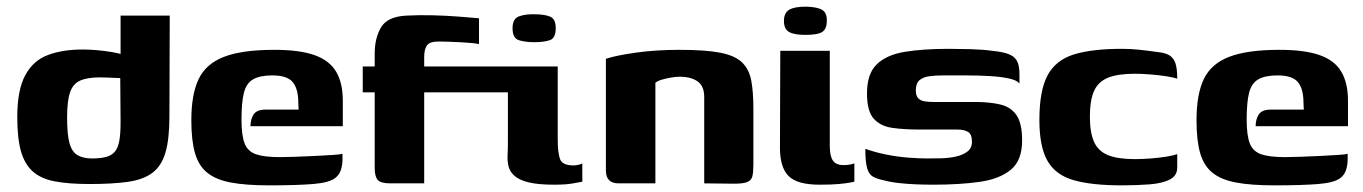

<svg xmlns="http://www.w3.org/2000/svg" viewBox="-20 -552 4104 578"><path d="M32 -200Q32 -281 56 -325.5Q80 -370 124.5 -386.5Q169 -403 229 -403Q249 -403 271.5 -401Q294 -399 315.5 -395.5Q337 -392 353.5 -386.5Q370 -381 379 -374L343 -360V-505H491L490 -201Q490 -133 478 -92.5Q466 -52 438.5 -31.5Q411 -11 364.5 -4.5Q318 2 250 2Q187 2 145 -6Q103 -14 78.5 -36Q54 -58 43 -97Q32 -136 32 -200ZM257 -75Q284 -75 301 -80Q318 -85 327 -97Q336 -109 339.5 -130Q343 -151 343 -184L342 -317Q336 -317 325.5 -317.5Q315 -318 303.5 -318.5Q292 -319 281 -319Q243 -319 221.5 -309.5Q200 -300 191 -274.5Q182 -249 182 -198Q182 -146 189.5 -120Q197 -94 214 -84.5Q231 -75 257 -75Z M790 6Q720 6 675 -2.5Q630 -11 604 -32Q578 -53 567 -91Q556 -129 556 -190Q556 -268 578 -314Q600 -360 654.5 -381Q709 -402 806 -402Q882 -402 927 -386Q972 -370 992 -336Q1012 -302 1012 -249V-172H734Q734 -193 743.5 -207.5Q753 -222 779 -222H879L878 -243Q878 -284 861.5 -304.5Q845 -325 800 -325Q763 -325 742.5 -313.5Q722 -302 714.5 -273.5Q707 -245 707 -192Q707 -144 716.5 -120Q726 -96 751 -87.5Q776 -79 822 -79Q839 -79 868 -80Q897 -81 927.5 -82.5Q958 -84 981.5 -85.5Q1005 -87 1011 -89V-71Q1011 -57 1006.5 -41.5Q1002 -26 989 -16Q971 -2 922.5 2Q874 6 790 6Z M1072 -352H1108V-391Q1108 -437 1127 -469.5Q1146 -502 1203 -505Q1240 -507 1282 -506Q1324 -505 1361.5 -502Q1399 -499 1422 -497V-419Q1416 -421 1400 -422.5Q1384 -424 1364 -425Q1344 -426 1326.5 -426.5Q1309 -427 1300 -427Q1273 -427 1265 -415Q1257 -403 1257 -381V-352H1510V-274H1257V0H1155Q1126 0 1117 -10.5Q1108 -21 1108 -46V-274H1072ZM1659 -352Q1659 -308 1659 -275Q1659 -242 1659 -209.5Q1659 -177 1659 -132Q1659 -92 1666 -73Q1673 -54 1707 -54Q1714 -54 1722 -56Q1730 -58 1733 -60V-5Q1726 -4 1705.5 0Q1685 4 1649 4Q1600 4 1571.5 -3Q1543 -10 1529 -22.5Q1515 -35 1511 -51Q1507 -67 1508 -85Q1509 -103 1509 -122Q1509 -163 1509 -205Q1509 -247 1509 -285.5Q1509 -324 1509 -352Q1547 -352 1584 -352Q1621 -352 1659 -352ZM1523 -467Q1523 -496 1543 -503Q1563 -510 1590 -509Q1619 -509 1636 -502Q1653 -495 1653 -467Q1653 -437 1635 -431Q1617 -425 1589 -425Q1561 -425 1542 -431Q1523 -437 1523 -467Z M1842 0Q1804 0 1804 -39V-375Q1834 -385 1894 -393.5Q1954 -402 2026 -402Q2103 -402 2147.5 -393.5Q2192 -385 2213.5 -364.5Q2235 -344 2241.5 -310Q2248 -276 2248 -225V-56Q2248 -34 2245 -21.5Q2242 -9 2229.5 -4Q2217 1 2191 1L2100 0V-260Q2100 -293 2080 -307Q2060 -321 2026 -321Q2014 -321 2000 -318.5Q1986 -316 1973.5 -312.5Q1961 -309 1953 -303V0Z M2447 4Q2380 4 2354 -22Q2328 -48 2328 -107L2329 -399H2478V-113Q2478 -82 2487.5 -68.5Q2497 -55 2519 -55Q2532 -55 2541 -57Q2550 -59 2552 -60V-5Q2548 -4 2537 -2Q2526 0 2505 2Q2484 4 2447 4ZM2405 -447Q2370 -447 2355 -456Q2340 -465 2340 -489Q2340 -513 2355.5 -522.5Q2371 -532 2407 -532Q2441 -531 2455.5 -522Q2470 -513 2469 -489Q2469 -465 2455.5 -456Q2442 -447 2405 -447Z M2790 4Q2766 4 2739 3Q2712 2 2685.5 -1Q2659 -4 2637 -10Q2619 -14 2607.5 -20.5Q2596 -27 2590.5 -45.5Q2585 -64 2585 -104Q2616 -93 2649 -86.5Q2682 -80 2713.5 -77.5Q2745 -75 2772 -75Q2791 -75 2813.5 -75.5Q2836 -76 2857 -80.5Q2878 -85 2892 -95.5Q2906 -106 2906 -125Q2906 -148 2894 -155Q2882 -162 2862 -162H2748Q2702 -162 2666.5 -167Q2631 -172 2610.5 -194.5Q2590 -217 2590 -271Q2590 -330 2619.5 -358.5Q2649 -387 2704 -396Q2759 -405 2836 -405Q2864 -405 2901.5 -404Q2939 -403 2967 -399Q2998 -396 3015.5 -389.5Q3033 -383 3041 -369.5Q3049 -356 3049 -328V-300Q3043 -310 3018.5 -315.5Q2994 -321 2959.5 -323Q2925 -325 2887.5 -325Q2850 -325 2818 -325Q2796 -325 2777.5 -322.5Q2759 -320 2748 -310.5Q2737 -301 2737 -280Q2737 -264 2744 -256.5Q2751 -249 2763 -247Q2775 -245 2790 -245H2917Q2959 -245 2991 -237.5Q3023 -230 3040 -205.5Q3057 -181 3057 -129Q3057 -69 3023 -41Q2989 -13 2929 -4.5Q2869 4 2790 4Z M3357 6Q3267 6 3212.5 -9.5Q3158 -25 3133.5 -67.5Q3109 -110 3109 -191Q3109 -279 3133.5 -325Q3158 -371 3212.5 -388Q3267 -405 3357 -405Q3383 -405 3407.5 -402.5Q3432 -400 3467 -395Q3487 -393 3499.5 -386Q3512 -379 3518 -363Q3524 -347 3524 -315Q3513 -319 3490.5 -322.5Q3468 -326 3442 -328Q3416 -330 3396 -330Q3345 -330 3315.5 -318Q3286 -306 3273.5 -278Q3261 -250 3261 -201Q3261 -153 3273.5 -125Q3286 -97 3315.5 -85Q3345 -73 3396 -73Q3419 -73 3444.5 -75Q3470 -77 3491.5 -80.5Q3513 -84 3524 -88V-48Q3524 -23 3501.5 -11.5Q3479 0 3441 3Q3403 6 3357 6Z M3816 6Q3746 6 3701 -2.5Q3656 -11 3630 -32Q3604 -53 3593 -91Q3582 -129 3582 -190Q3582 -268 3604 -314Q3626 -360 3680.5 -381Q3735 -402 3832 -402Q3908 -402 3953 -386Q3998 -370 4018 -336Q4038 -302 4038 -249V-172H3760Q3760 -193 3769.5 -207.5Q3779 -222 3805 -222H3905L3904 -243Q3904 -284 3887.5 -304.5Q3871 -325 3826 -325Q3789 -325 3768.5 -313.5Q3748 -302 3740.5 -273.5Q3733 -245 3733 -192Q3733 -144 3742.5 -120Q3752 -96 3777 -87.5Q3802 -79 3848 -79Q3865 -79 3894 -80Q3923 -81 3953.5 -82.5Q3984 -84 4007.5 -85.5Q4031 -87 4037 -89V-71Q4037 -57 4032.5 -41.5Q4028 -26 4015 -16Q3997 -2 3948.5 2Q3900 6 3816 6Z"/></svg>

Font: r_Genos
Style: Bold
Weight: 700
Designer: Robert E. Leuschke
Foundry: Robert E. Leuschke
Version: Version 2.000;June 29, 2024;FontCreator 14.0.0.2814 32-bit